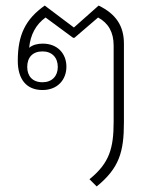

<svg xmlns="http://www.w3.org/2000/svg" viewBox="-20 -579 556 691"><path d="M328 92C409 26 426 -32 426 -139V-422C426 -486 397 -529 335 -559L246 -480L141 -559C72 -510 44 -454 44 -360C44 -295 74 -255 133 -255C187 -255 219 -292 219 -339C219 -386 187 -422 134 -422C116 -422 98 -418 85 -407C89 -453 109 -491 144 -516L243 -443H248L333 -516C370 -496 389 -463 389 -415V-141C389 -46 374 8 302 66ZM133 -283C97 -283 78 -305 78 -338C78 -372 97 -394 133 -394C167 -394 188 -372 188 -338C188 -305 167 -283 133 -283Z"/></svg>

Font: Noto Sans Thai Looped ExtraLight
Style: Regular
Weight: 200
Designer: Sasikarn Vongin, Ben Mitchell
Foundry: The Fontpad Ltd
Version: Version 1.001